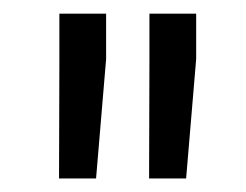

<svg xmlns="http://www.w3.org/2000/svg" viewBox="-20 -770 360 281"><path d="M135.3 -683.6 120.6 -508.8H66.4L66.9 -678.7V-750H135.3ZM267.1 -683.6 252.4 -508.8H198.2L198.7 -682.6V-750H267.1Z"/></svg>

Font: RobotoDraft
Style: Regular
Weight: 400
Designer: Google
Foundry: Google
Version: Version 2.000988-w1; 2014